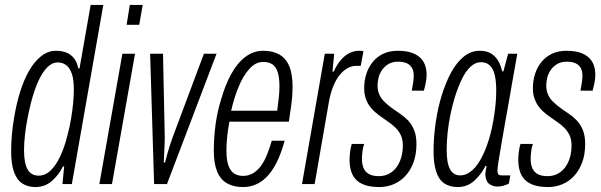

<svg xmlns="http://www.w3.org/2000/svg" viewBox="-20 -743 2426 775"><path d="M123 12Q92 12 70 -2.5Q48 -17 36.5 -49Q25 -81 25 -132Q25 -165 28 -199.5Q31 -234 37 -268Q46 -323 61 -371.5Q76 -420 97.5 -457.5Q119 -495 146.5 -516.5Q174 -538 206 -538Q230 -538 248.5 -530.5Q267 -523 279 -507.5Q291 -492 296 -467H301L346 -723H397L270 0H232L239 -71H234Q218 -38 190 -13Q162 12 123 12ZM136 -34Q163 -34 185 -55.5Q207 -77 224 -114Q241 -151 252 -196Q261 -229 266.5 -261.5Q272 -294 275 -324.5Q278 -355 278 -382Q278 -420 270.5 -443.5Q263 -467 248.5 -479Q234 -491 213 -491Q190 -491 170 -470.5Q150 -450 134 -414Q118 -378 106 -332Q97 -297 90.5 -262.5Q84 -228 80.5 -196Q77 -164 77 -137Q77 -84 91.5 -59Q106 -34 136 -34Z M491 -643 504 -723H556L542 -643ZM381 0 474 -526H525L432 0Z M602 0 586 -526H638L645 -189Q645 -182 644.5 -164.5Q644 -147 643 -126Q642 -105 641 -87H646Q649 -100 654.5 -119Q660 -138 666 -157Q672 -176 677 -189L803 -526H854L654 0Z M961 12Q923 12 896.5 -3Q870 -18 856.5 -50.5Q843 -83 843 -135Q843 -187 850 -239.5Q857 -292 872 -340Q889 -400 913.5 -444.5Q938 -489 970.5 -513.5Q1003 -538 1043 -538Q1081 -538 1107.5 -523Q1134 -508 1147.5 -476Q1161 -444 1161 -391Q1161 -359 1156.5 -324.5Q1152 -290 1146 -252H906Q900 -221 897 -191.5Q894 -162 894 -134Q894 -99 901.5 -76.5Q909 -54 924 -43.5Q939 -33 961 -33Q983 -33 1001 -43.5Q1019 -54 1033 -73Q1047 -92 1057.5 -118Q1068 -144 1077 -175H1129Q1118 -134 1102.5 -99.5Q1087 -65 1066.5 -40Q1046 -15 1019.5 -1.5Q993 12 961 12ZM913 -296H1099Q1102 -322 1105 -346.5Q1108 -371 1108 -393Q1108 -428 1101.5 -450Q1095 -472 1080.5 -482.5Q1066 -493 1042 -493Q1012 -493 987 -465.5Q962 -438 943.5 -393.5Q925 -349 913 -296Z M1199 0 1291 -526H1329L1322 -454H1327Q1341 -485 1358 -503.5Q1375 -522 1393 -530Q1411 -538 1428 -538Q1433 -538 1437.5 -538Q1442 -538 1447 -536L1436 -477H1416Q1400 -477 1384 -468.5Q1368 -460 1353 -442.5Q1338 -425 1326.5 -398Q1315 -371 1308 -334L1250 0Z M1512 12Q1478 12 1455 4.5Q1432 -3 1418 -17Q1404 -31 1397.5 -51.5Q1391 -72 1391 -97Q1391 -111 1393 -129Q1395 -147 1400 -162H1450Q1445 -149 1443 -131.5Q1441 -114 1441 -101Q1441 -79 1448 -63.5Q1455 -48 1470 -40Q1485 -32 1509 -32Q1532 -32 1550 -41.5Q1568 -51 1580.5 -68Q1593 -85 1599.5 -107.5Q1606 -130 1606 -156Q1606 -180 1598 -197Q1590 -214 1577 -227Q1564 -240 1549 -250Q1534 -260 1518 -272Q1505 -281 1493 -291.5Q1481 -302 1471.5 -315.5Q1462 -329 1456 -346.5Q1450 -364 1450 -387Q1450 -418 1459 -445.5Q1468 -473 1485.5 -494Q1503 -515 1528 -526.5Q1553 -538 1586 -538Q1616 -538 1637.5 -531.5Q1659 -525 1673.5 -512.5Q1688 -500 1695 -482Q1702 -464 1702 -440Q1702 -427 1699 -411Q1696 -395 1691 -377H1642Q1648 -409 1649 -420Q1650 -431 1650 -437Q1650 -458 1642 -470.5Q1634 -483 1620 -488.5Q1606 -494 1587 -494Q1564 -494 1548 -484.5Q1532 -475 1522 -460.5Q1512 -446 1508 -429.5Q1504 -413 1504 -398Q1504 -377 1511 -361.5Q1518 -346 1530 -334Q1542 -322 1555 -312Q1572 -299 1590.5 -287Q1609 -275 1625 -259Q1641 -243 1651 -219.5Q1661 -196 1661 -162Q1661 -120 1649 -87.5Q1637 -55 1616 -32.5Q1595 -10 1568 1Q1541 12 1512 12Z M1828 12Q1795 12 1773 -3Q1751 -18 1740.5 -50.5Q1730 -83 1730 -133Q1730 -188 1738.5 -247Q1747 -306 1763 -358Q1779 -410 1801 -450.5Q1823 -491 1852 -514.5Q1881 -538 1916 -538Q1945 -538 1963 -526.5Q1981 -515 1991.5 -496.5Q2002 -478 2007 -455H2012L2031 -526H2068L2047 -407Q2043 -382 2035.5 -341Q2028 -300 2020 -254Q2012 -208 2004.5 -165.5Q1997 -123 1992.5 -93.5Q1988 -64 1988 -56Q1988 -45 1991 -40Q1994 -35 2007 -35H2040L2034 -2Q2025 3 2012.5 6.5Q2000 10 1989 10Q1970 10 1955.5 0Q1941 -10 1939 -37Q1939 -44 1940.5 -53Q1942 -62 1944 -72L1940 -74Q1924 -41 1895.5 -14.5Q1867 12 1828 12ZM1838 -35Q1859 -35 1878.5 -49.5Q1898 -64 1914 -89.5Q1930 -115 1943 -149.5Q1956 -184 1965 -224Q1971 -252 1975 -278.5Q1979 -305 1981 -330Q1983 -355 1983 -378Q1983 -415 1977 -440.5Q1971 -466 1957 -479Q1943 -492 1921 -492Q1899 -492 1879.5 -474Q1860 -456 1844.5 -424Q1829 -392 1816 -351Q1805 -315 1797.5 -277.5Q1790 -240 1786.5 -204.5Q1783 -169 1783 -137Q1783 -85 1796.5 -60Q1810 -35 1838 -35Z M2193 12Q2159 12 2136 4.5Q2113 -3 2099 -17Q2085 -31 2078.5 -51.5Q2072 -72 2072 -97Q2072 -111 2074 -129Q2076 -147 2081 -162H2131Q2126 -149 2124 -131.5Q2122 -114 2122 -101Q2122 -79 2129 -63.5Q2136 -48 2151 -40Q2166 -32 2190 -32Q2213 -32 2231 -41.5Q2249 -51 2261.5 -68Q2274 -85 2280.5 -107.5Q2287 -130 2287 -156Q2287 -180 2279 -197Q2271 -214 2258 -227Q2245 -240 2230 -250Q2215 -260 2199 -272Q2186 -281 2174 -291.5Q2162 -302 2152.5 -315.5Q2143 -329 2137 -346.5Q2131 -364 2131 -387Q2131 -418 2140 -445.5Q2149 -473 2166.5 -494Q2184 -515 2209 -526.5Q2234 -538 2267 -538Q2297 -538 2318.5 -531.5Q2340 -525 2354.5 -512.5Q2369 -500 2376 -482Q2383 -464 2383 -440Q2383 -427 2380 -411Q2377 -395 2372 -377H2323Q2329 -409 2330 -420Q2331 -431 2331 -437Q2331 -458 2323 -470.5Q2315 -483 2301 -488.5Q2287 -494 2268 -494Q2245 -494 2229 -484.5Q2213 -475 2203 -460.5Q2193 -446 2189 -429.5Q2185 -413 2185 -398Q2185 -377 2192 -361.5Q2199 -346 2211 -334Q2223 -322 2236 -312Q2253 -299 2271.5 -287Q2290 -275 2306 -259Q2322 -243 2332 -219.5Q2342 -196 2342 -162Q2342 -120 2330 -87.5Q2318 -55 2297 -32.5Q2276 -10 2249 1Q2222 12 2193 12Z"/></svg>

Font: Archivo ExtraCondensed ExtraLight
Style: Italic
Weight: 250
Width: 2
Italic angle: -10°
Designer: Hector Gatti
Foundry: Omnibus-Type
Version: Version 2.001